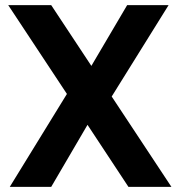

<svg xmlns="http://www.w3.org/2000/svg" viewBox="-20 -726 698 746"><path d="M646 0H479L320 -241L179 0H18L240 -361L12 -706H179L335 -470L474 -706H635L414 -351Z"/></svg>

Font: Ulagadi Sans SemiBold
Style: Regular
Weight: 600
Designer: Ninad Kale (Devanagari), Jonny Pinhorn (Latin)
Foundry: Indian Type Foundry
Version: Version 3.01;March 29, 2020;FontCreator 12.0.0.2522 64-bit; 